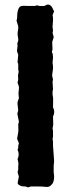

<svg xmlns="http://www.w3.org/2000/svg" viewBox="-20 -810 310 833"><path d="M56.2 -120.1Q65.9 -139.6 56.2 -161.1L59.1 -168V-176.8L62 -189L54.2 -208Q58.1 -227.5 58.1 -230.5Q58.1 -233.4 59.1 -236.3Q60.1 -238.8 59.6 -252.9Q59.1 -267.1 59.1 -270L62 -282.2L55.2 -316.9L59.1 -331.1Q59.1 -335.9 57.1 -349.1Q55.2 -362.3 56.2 -366.7Q57.1 -371.1 59.1 -376Q61 -380.9 62 -383.8L60.1 -404.8Q60.1 -406.7 61.5 -418.5Q63 -430.2 62 -434.6Q61 -439 58.6 -444.3Q56.2 -449.7 56.2 -453.1L59.1 -463.9L58.1 -482.9L61 -499.5L59.1 -507.8V-532.2L56.2 -540L59.1 -573.2L54.2 -585.9Q53.2 -590.8 54.7 -598.6Q56.2 -606.4 56.2 -609.9L55.2 -622.1L59.1 -633.8Q60.1 -638.7 58.1 -647.5Q54.7 -662.6 58.1 -678.7Q61.5 -694.3 56.2 -705.1L51.8 -720.2L54.2 -731Q54.2 -781.2 74.2 -784.2Q81.1 -785.2 89.4 -784.7Q97.7 -784.2 99.1 -784.2H131.8L140.6 -787.1L149.9 -784.2Q170.9 -782.7 175.8 -785.6Q181.2 -789.1 182.1 -789.1Q200.2 -794.9 210.9 -768.1Q213.9 -763.2 214.8 -761.2L208 -744.1Q211.4 -730.5 209.5 -714.8Q208 -698.7 208 -694.8L210 -676.8L208 -667Q212.9 -652.3 212.9 -647.9L208 -632.8Q206.1 -631.8 207 -614.3Q208 -596.7 208 -596.2L205.1 -585Q205.1 -582 208 -579.1Q210 -567.9 210 -559.1L208 -537.1Q210.9 -522.9 210 -512.2L206.1 -482.9L210 -464.8L208 -455.1L210 -421.9L208 -413.1V-399.9L210 -388.2Q210.9 -381.3 210.4 -366.2Q210 -351.1 210 -344.2Q216.8 -331.1 214.8 -319.3Q212.9 -308.1 210 -305.2L210.9 -274.9V-269.5Q210.9 -264.6 208 -253.9L210 -242.2V-215.8L208 -207L210 -196.8V-178.2Q210 -174.3 214.8 -111.8L212.9 -89.8V-63L214.8 -45.9Q214.8 -21.5 206.5 -11.7Q198.2 -2 191.4 0Q184.6 2 174.3 0.5Q164.1 -1 142.1 -1H113.8L103 2.9Q100.6 2.9 90.8 -1Q70.8 -1 65.9 -5.9Q61 -7.8 58.1 -11.2Q55.2 -14.6 58.6 -27.8Q62 -41 61.5 -44.9Q61 -48.8 56.2 -63L59.1 -73.2V-87.9L60.1 -101.1Z"/></svg>

Font: AntiqueNobleBoldCondensed
Style: BoldCondensed
Weight: 700
Version: Version 001.000